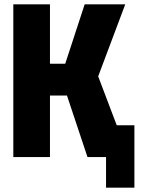

<svg xmlns="http://www.w3.org/2000/svg" viewBox="-20 -720 646 880"><path d="M41 0V-700H209V-428H279L368 -700H554L430 -370L515 -146H596V140H466V0H381L287 -282H209V0Z"/></svg>

Font: Tektur SemiCondensed
Style: Bold
Weight: 700
Width: 4
Designer: Adam Jagosz
Foundry: Adam Jagosz
Version: Version 1.005;gftools[0.9.30]